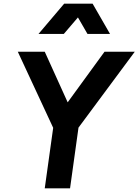

<svg xmlns="http://www.w3.org/2000/svg" viewBox="-20 -1027 755 1047"><path d="M224 0 270 -330 77 -745H224L349 -469L550 -745H715L408 -331L362 0ZM190 -842 330 -1007H485L580 -842H457L405 -932L328 -842Z"/></svg>

Font: Plus Jakarta Sans
Style: Bold Italic
Weight: 700
Italic angle: -8°
Designer: Gumpita Rahayu
Foundry: Tokotype
Version: Version 2.071; ttfautohint (v1.8.4.7-5d5b);gftools[0.9.29]